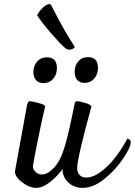

<svg xmlns="http://www.w3.org/2000/svg" viewBox="-20 -906 654 931"><path d="M614 -216Q614 -192 577 -137Q540 -82 486.5 -38.5Q433 5 380 5Q340 5 312 -20.5Q284 -46 283 -86Q256 -49 221 -22Q186 5 155 5Q124 5 90 -20Q56 -45 52 -72L111 -396Q115 -415 124 -415Q136 -415 167.5 -406.5Q199 -398 199 -390Q199 -387 190 -351Q180 -309 162.5 -222Q145 -135 139 -97Q141 -83 153.5 -71.5Q166 -60 183 -60Q212 -60 243.5 -94.5Q275 -129 296 -202Q314 -263 342 -404Q344 -415 353 -415Q366 -415 394.5 -406.5Q423 -398 423 -388Q394 -284 374 -200Q354 -116 354 -90Q354 -71 365.5 -58Q377 -45 399 -45Q441 -45 495 -94.5Q549 -144 598 -234Q614 -230 614 -216ZM342 -558Q342 -588 359.5 -608.5Q377 -629 407 -629Q455 -629 455 -577Q455 -545 436.5 -524.5Q418 -504 390 -504Q367 -504 354.5 -518.5Q342 -533 342 -558ZM142 -557Q142 -587 160 -607.5Q178 -628 208 -628Q256 -628 256 -576Q256 -544 237.5 -523.5Q219 -503 191 -503Q167 -503 154.5 -517.5Q142 -532 142 -557ZM295 -674Q275 -690 227.5 -745Q180 -800 160 -832Q170 -852 188 -869Q206 -886 220 -886Q226 -886 229 -879Q263 -813 285.5 -772.5Q308 -732 343 -678Q333 -665 317 -665Q305 -665 295 -674Z"/></svg>

Font: Charmonman
Style: Bold
Weight: 700
Designer: Ekaluck Peanpanawate
Foundry: Cadson Demak Co.,Ltd.
Version: Version 1.000; ttfautohint (v1.6)